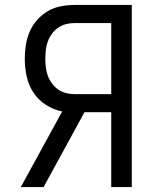

<svg xmlns="http://www.w3.org/2000/svg" viewBox="-20 -755 640 775"><path d="M64 0 231 -305Q196 -312 165 -332Q134 -352 114.5 -382Q95 -412 87.5 -447.5Q80 -483 80 -518Q80 -546 84.5 -574Q89 -602 100 -627.5Q111 -653 130 -674.5Q149 -696 173 -710Q197 -724 225 -729.5Q253 -735 281 -735H512V0H429V-302H321L250 -172L156 0ZM429 -375V-662H281Q263 -662 246 -657.5Q229 -653 214.5 -643Q200 -633 189.5 -618.5Q179 -604 173 -587.5Q167 -571 165 -553.5Q163 -536 163 -518Q163 -501 165 -483.5Q167 -466 173 -449.5Q179 -433 189.5 -418.5Q200 -404 214.5 -394Q229 -384 246 -379.5Q263 -375 281 -375Z"/></svg>

Font: Iosevka Aile
Style: Regular
Weight: 400
Designer: Belleve Invis
Foundry: Belleve Invis
Version: Version 28.0.1; ttfautohint (v1.8.4)